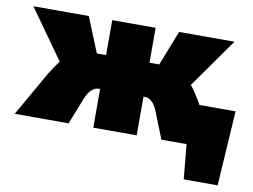

<svg xmlns="http://www.w3.org/2000/svg" viewBox="-66 -525 1000 758"><g transform="rotate(10 434.0 -146.0)"><path d="M868 -161 849 139H713L700 0H599L557 -106Q547 -131 534 -143Q521 -155 508 -155H500V0H326V-155H319Q306 -155 292.5 -143Q279 -131 269 -106L227 0H11L113 -179Q135 -213 150 -234L10 -431H232L289 -291H326V-431H500V-291H539L594 -431H816L676 -233Q692 -214 713 -179L723 -161Z"/></g></svg>

Font: Ysabeau Heavy
Style: Regular
Weight: 800
Designer: Christian Thalmann (Catharsis Fonts)
Version: Version 0.003